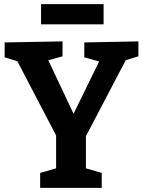

<svg xmlns="http://www.w3.org/2000/svg" viewBox="-20 -903 688 923"><path d="M173 0V-71.7L269.3 -99.7L249.7 -70.3V-276.7L262.3 -227.7L54.7 -625.3L81.3 -603L2.3 -627.3V-699L280.7 -704V-632.3L191.7 -607.7L203 -632.7L347 -327.7H319.7L466 -626.7L476.7 -602L385.3 -627.3V-699L645.3 -704V-632.3L565.3 -607.7L592.7 -629.3L382.3 -227.7L393 -276.7V-70.3L372.7 -99.7L469 -71.7V0ZM478 -883V-786H177.3V-883Z"/></svg>

Font: Bitter Thin
Style: Regular
Weight: 100
Designer: Sol Matas, and Bitter project Authors
Foundry: Sol Matas
Version: Version 2.002